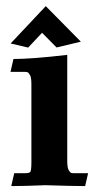

<svg xmlns="http://www.w3.org/2000/svg" viewBox="-20 -613 319 633"><path d="M260.7 0.5Q222.7 0.5 129.4 -2.4Q60.1 0.5 17.1 0.5L26.9 -42H62.5Q74.7 -42 79.1 -45.4Q83.5 -48.8 83.5 -76.7V-335.4Q83.5 -357.4 78.9 -365.5Q74.2 -373.5 70.8 -374.8Q67.4 -376 62.5 -376H14.6L24.4 -418.5Q84.5 -418.5 201.7 -432.1V-82.5Q201.7 -60.5 206.3 -52.5Q210.9 -44.4 214.4 -43.2Q217.8 -42 222.7 -42H270.5ZM166.5 -456.5 118.7 -504.9 72.8 -456.1 15.1 -469.7 130.9 -592.8 246.6 -475.6Z"/></svg>

Font: Quaaykop
Style: Bold
Weight: 700
Designer: Tup Wanders
Foundry: Free font, DO NOT SELL
Version: Version 1.00;July 31, 2023;FontCreator 11.5.0.2430 64-bit